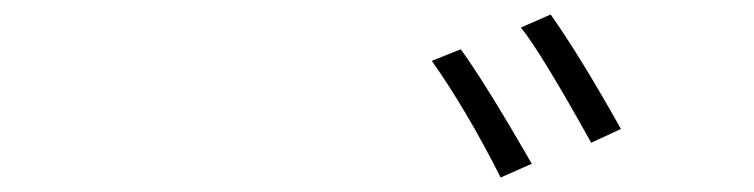

<svg xmlns="http://www.w3.org/2000/svg" viewBox="-20 -775 1040 265"><path d="M616 -707Q650 -660 714 -549L671 -530Q624 -623 576 -691ZM740 -755Q781 -697 837 -597L796 -578Q727 -702 699 -737Z"/></svg>

Font: Noto Sans Korean Light
Style: Regular
Weight: 300
Designer: Ryoko NISHIZUKA  (kana & ideographs); Paul D. Hunt (Latin, Greek & Cyrillic); Wenlong ZHANG  (bopomofo); Sandoll Communi
Foundry: Adobe Systems Incorporated
Version: Version 1.000;PS 1;hotconv 1.0.78;makeotf.lib2.5.61930